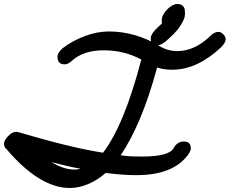

<svg xmlns="http://www.w3.org/2000/svg" viewBox="-45 -901 1146 958"><path d="M776 -690Q756 -675 740 -675Q707 -675 707 -710Q707 -719 712.5 -729Q718 -739 726.5 -748.5Q735 -758 744 -766.5Q753 -775 760 -781Q762 -783 762 -783Q762 -783 763 -784Q762 -789 762 -799Q762 -814 770 -828.5Q778 -843 790 -855Q802 -867 815 -874Q828 -881 838 -881Q853 -881 861 -876.5Q869 -872 873 -864.5Q877 -857 877.5 -848Q878 -839 878 -831Q878 -818 872 -804Q866 -790 857.5 -776.5Q849 -763 840 -752Q831 -741 825 -735Q805 -715 778 -691ZM314 -598Q296 -580 277 -580Q242 -580 242 -618Q242 -629 249 -639.5Q256 -650 267 -660Q315 -697 377 -720.5Q439 -744 498 -744Q565 -744 628.5 -725.5Q692 -707 744 -675Q790 -646 839 -646Q927 -646 1006 -723Q1025 -742 1045 -742Q1057 -742 1069 -730Q1081 -718 1081 -706Q1081 -688 1059 -666Q1001 -611 939.5 -582Q878 -553 812 -553Q774 -553 739 -564Q698 -414 653 -308Q608 -202 557 -126Q594 -121 618 -120.5Q642 -120 665 -120Q797 -120 821 -161L820 -160Q839 -195 872 -195Q907 -195 907 -162Q907 -151 905.5 -150Q904 -149 902 -145V-142Q831 -27 634 -27Q598 -27 561 -30Q524 -33 482 -38Q443 -3 396 17Q349 37 303 37Q151 37 -17 -162L-16 -160Q-20 -163 -22.5 -170Q-25 -177 -25 -185Q-25 -192 -19.5 -202Q-14 -212 -5.5 -221Q3 -230 13.5 -236.5Q24 -243 34 -243H42Q170 -205 275.5 -179Q381 -153 469 -139Q522 -208 570 -325Q618 -442 660 -604Q575 -650 472 -650Q422 -650 382.5 -637Q343 -624 314 -598ZM327 -55Q342 -55 357 -59Q291 -71 212 -92Q272 -55 327 -55ZM378 -65Q389 -68 399 -74.5Q409 -81 420 -90L433 -46Q415 -48 396 -51.5Q377 -55 357 -59Q362 -60 367 -61.5Q372 -63 377 -65Z"/></svg>

Font: Discipuli Britannica Bold
Style: Regular
Weight: 700
Designer: Peter Wiegel
Foundry: Peter Wiegel
Version: Version 0.001 2009